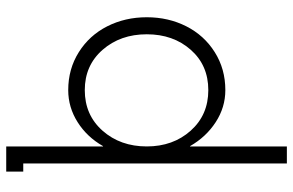

<svg xmlns="http://www.w3.org/2000/svg" viewBox="-181 -538 933 611"><g transform="rotate(-90 285.5 -232.5)"><path d="M70.8 -625H44.9V-679.2H125V-371.1H126Q154.8 -421.9 202.1 -451.9Q249.5 -481.9 304.2 -481.9Q371.6 -481.9 425 -448.2Q478.5 -414.6 507.3 -357.7Q536.1 -300.8 536.1 -231.9Q536.1 -163.1 507.3 -106.2Q478.5 -49.3 425 -15.6Q371.6 18.1 304.2 18.1Q249.5 18.1 202.4 -12.5Q155.3 -43 126 -94.2H125V213.9H70.8ZM125 -231.9Q125 -148.4 175 -92.3Q225.1 -36.1 304.2 -36.1Q383.3 -36.1 432.6 -92Q481.9 -147.9 481.9 -231.9Q481.9 -315.9 432.4 -372.6Q382.8 -429.2 304.2 -429.2Q225.1 -429.2 175 -372.6Q125 -315.9 125 -231.9Z"/></g></svg>

Font: Rawengulk
Style: Demibold
Weight: 600
Version: Version 0.92